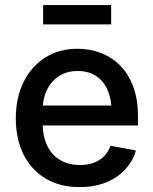

<svg xmlns="http://www.w3.org/2000/svg" viewBox="-20 -745 620 776"><path d="M301.8 11.2Q222.2 11.2 164.3 -23.4Q106.4 -58.1 75.2 -120.6Q43.9 -183.1 43.9 -266.6Q43.9 -349.6 75 -412.8Q106 -476.1 162.1 -512Q218.3 -547.9 293.5 -547.9Q342.3 -547.9 386.2 -531.5Q430.2 -515.1 464.1 -481.7Q498 -448.2 517.8 -396.7Q537.6 -345.2 537.6 -274.4V-237.8H101.1V-318.4H481.4L431.2 -292.5Q431.2 -341.8 415.5 -379.2Q399.9 -416.5 369.4 -437.3Q338.9 -458 293.9 -458Q249.5 -458 217.8 -437Q186 -416 169.2 -380.4Q152.3 -344.7 152.3 -301.8V-248.5Q152.3 -194.3 170.9 -156Q189.5 -117.7 223.6 -97.9Q257.8 -78.1 303.2 -78.1Q333.5 -78.1 358.2 -86.9Q382.8 -95.7 400.4 -113.3Q418 -130.9 426.8 -155.8L529.3 -136.7Q516.6 -92.8 485.4 -59.3Q454.1 -25.9 407.5 -7.3Q360.8 11.2 301.8 11.2ZM429.2 -724.6V-646.5H154.3V-724.6Z"/></svg>

Font: V-Inter
Style: Medium-500
Weight: 500
Designer: Rasmus Andersson
Foundry: rsms
Version: Version 4.000;git-4146feb